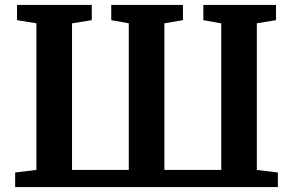

<svg xmlns="http://www.w3.org/2000/svg" viewBox="-20 -763 1195 783"><path d="M41.8 0V-59.6L128.5 -70.1V-668L49.4 -680.8V-743H354.3V-680.8L273.7 -667.7V-70.1H505.2V-668L433.7 -680.8V-743H726.1V-680.8L650.4 -668V-70.1H882.3V-667.6L809.3 -680.8V-743H1105.6V-680.8L1027.4 -668V-70L1113.2 -59.6V0Z"/></svg>

Font: Merriweather 7pt Light
Style: Regular
Weight: 300
Designer: Eben Sorkin
Foundry: Eben Sorkin
Version: Version 2.200;gftools[0.9.31]